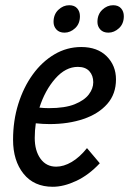

<svg xmlns="http://www.w3.org/2000/svg" viewBox="-20 -705 494 735"><path d="M30 -170Q30 -243 50 -307Q70 -371 105.5 -420Q141 -469 188.5 -497Q236 -525 291 -525Q353 -525 388.5 -489.5Q424 -454 424 -401Q424 -345 390.5 -307Q357 -269 299.5 -249.5Q242 -230 170 -230Q144 -230 117 -233Q113 -205 113 -177Q113 -128 135 -97.5Q157 -67 195 -67Q224 -67 254.5 -85Q285 -103 313 -138L362 -80Q320 -35 272 -12.5Q224 10 182 10Q110 10 70 -40Q30 -90 30 -170ZM278 -449Q231 -449 191.5 -404Q152 -359 131 -293Q140 -292 149 -291.5Q158 -291 167 -291Q229 -291 266 -306Q303 -321 320 -343.5Q337 -366 337 -390Q337 -416 322 -432.5Q307 -449 278 -449ZM185 -621Q185 -650 203.5 -667.5Q222 -685 245 -685Q265 -685 275.5 -673Q286 -661 286 -643Q286 -614 267.5 -597Q249 -580 227 -580Q207 -580 196 -592Q185 -604 185 -621ZM353 -621Q353 -650 371.5 -667.5Q390 -685 413 -685Q433 -685 443.5 -673Q454 -661 454 -643Q454 -614 435.5 -597Q417 -580 395 -580Q375 -580 364 -592Q353 -604 353 -621Z"/></svg>

Font: Radio Canada Condensed
Style: Italic
Weight: 400
Width: 3
Italic angle: -12°
Designer: Charles Daoud, Etienne Aubert Bonn, Alexandre Saumier Demers, Jacques Le Bailly
Foundry: Radio-Canada
Version: Version 2.104; ttfautohint (v1.8.4.7-5d5b);gftools[0.9.28.de